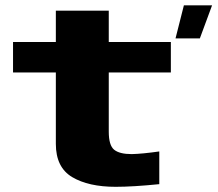

<svg xmlns="http://www.w3.org/2000/svg" viewBox="-20 -694 818 722"><path d="M415 8.5Q313 8.5 251.5 -28Q190 -64.5 190 -153V-421.5H29V-536H190V-654H389V-536H622.5V-421.5H389V-199Q389 -147.5 409.2 -131Q429.5 -114.5 475.5 -114.5Q515.5 -115.5 579 -124.5V-1.5Q479.5 8.5 415 8.5ZM777.5 -674 731.5 -549.5H640L671.5 -674Z"/></svg>

Font: Anybody Wide
Style: Bold
Weight: 700
Width: 7
Designer: Tyler Finck
Foundry: Etcetera Type Company
Version: Version 1.000; ttfautohint (v1.8)